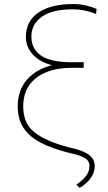

<svg xmlns="http://www.w3.org/2000/svg" viewBox="-20 -740 531 941"><path d="M370.1 180.7 354 164.6Q376.5 150.9 397.5 127.4Q418.5 104 418.5 72.8Q418.5 49.3 398.2 36.1Q377.9 22.9 332 12.2L311.5 7.3Q234.9 -12.2 179.9 -40.5Q125 -68.8 95.9 -112.1Q66.9 -155.3 66.9 -219.2Q66.9 -297.4 111.6 -348.9Q156.2 -400.4 234.4 -420.4Q172.9 -437 139.9 -473.9Q106.9 -510.7 106.9 -558.6Q106.9 -637.2 168.7 -678.7Q230.5 -720.2 338.9 -720.2Q368.7 -720.2 398.2 -713.9Q427.7 -707.5 453.6 -696.3L450.7 -671.9Q423.8 -682.6 395.3 -688.5Q366.7 -694.3 337.9 -694.3Q235.4 -694.3 184.6 -657.7Q133.8 -621.1 133.8 -560.5Q133.8 -500 181.4 -467.5Q229 -435.1 330.6 -435.1H390.1V-407.7H330.6Q261.7 -407.7 208.3 -386.7Q154.8 -365.7 124.3 -323.5Q93.8 -281.2 93.8 -217.3Q93.8 -134.8 149.9 -90.8Q206.1 -46.9 314.9 -18.6L335.4 -13.7Q372.6 -4.9 396.7 7.1Q420.9 19 432.6 35.2Q444.3 51.3 444.3 73.2Q444.3 98.1 432.6 119.4Q420.9 140.6 403.6 156.5Q386.2 172.4 370.1 180.7Z"/></svg>

Font: Roboto Slab LO Thin
Style: Regular
Weight: 250
Designer: Google
Version: Version 2.00;September 28, 2018;FontCreator 11.5.0.2427 64-b